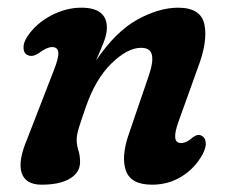

<svg xmlns="http://www.w3.org/2000/svg" viewBox="-20 -482 608 512"><path d="M55.5 -334.5Q44 -338 42.8 -352.5Q41.5 -367 52.5 -384Q75.5 -419 115.5 -440.2Q155.5 -461.5 197 -461.5Q265 -461.5 265 -408Q265 -391 256.8 -370Q248.5 -349 236 -320.5Q289 -398.5 346.8 -430Q404.5 -461.5 455 -461.5Q516 -461.5 525.2 -416.5Q534.5 -371.5 507.5 -301L456.5 -159Q435 -100.5 462.5 -100.5Q469.5 -100.5 476.8 -103.8Q484 -107 494.5 -116Q508.5 -126 517.5 -120Q526.5 -116.5 528.5 -103.2Q530.5 -90 520 -70Q499.5 -33 464.2 -11.2Q429 10.5 385.5 10.5Q329 10.5 315.8 -26.8Q302.5 -64 323.5 -124.5L376 -278Q389.5 -317 385 -335.8Q380.5 -354.5 356 -354.5Q320 -354.5 277.2 -312.8Q234.5 -271 209 -197Q195 -157 189.8 -139.5Q184.5 -122 184.5 -109Q184.5 -95 189 -81.2Q193.5 -67.5 193.5 -50Q193.5 -22 166.5 -5.8Q139.5 10.5 91 10.5Q48 10.5 37.8 -21Q27.5 -52.5 52 -110L122 -290.5Q137 -327.5 135.5 -342Q134 -356.5 119 -356.5Q105 -356.5 83 -340Q66.5 -329.5 55.5 -334.5Z"/></svg>

Font: Fraunces 72pt S100 SemiBold
Style: Italic
Weight: 600
Italic angle: -16°
Version: Version 1.000; ttfautohint (v1.8.3)